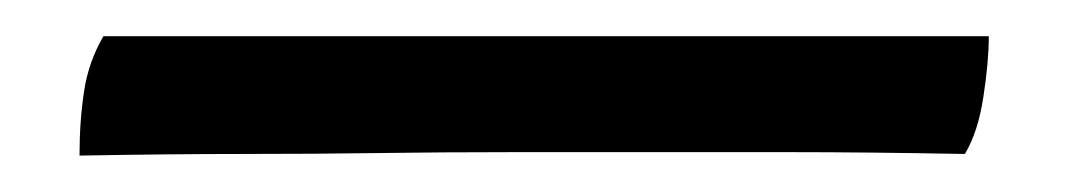

<svg xmlns="http://www.w3.org/2000/svg" viewBox="-20 62 590 106"><path d="M23.9 147.9Q23.9 128.9 26.4 112.5Q28.8 96.2 37.1 82H525.9Q525.9 96.2 522.9 115.5Q520 134.8 512.7 147Q457 146 417 146Q377 146 341.6 146Q306.2 146 262.7 146Q224.1 146 189 146.5Q153.8 147 114.3 147Q74.7 147 23.9 147.9Z"/></svg>

Font: Ekush
Style: Regular
Weight: 400
Designer: Jayed Ahsan Saad & S M Khalid Hossain
Foundry: Codepotro
Version: Codepotro Ekush; Version 0.600